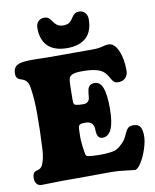

<svg xmlns="http://www.w3.org/2000/svg" viewBox="-102 -1024 907 1124"><g transform="rotate(-10 351.5 -462.0)"><path d="M189.5 -894Q189.5 -918.9 203.1 -933.1Q216.8 -947.3 238.3 -947.3Q254.4 -947.3 264.4 -939.9Q274.4 -932.6 284.7 -916.5Q304.7 -883.3 341.8 -883.3Q363.3 -883.3 376 -891.1Q388.7 -898.9 399.4 -916.5Q408.7 -931.6 419.2 -939.5Q429.7 -947.3 445.3 -947.3Q466.8 -947.3 480.7 -932.9Q494.6 -918.5 494.6 -894Q494.6 -822.3 455.3 -785.4Q416 -748.5 341.8 -748.5Q267.6 -748.5 228.5 -785.4Q189.5 -822.3 189.5 -894ZM182.1 11.7Q160.6 11.7 118.7 12.9Q76.7 14.2 55.7 14.2Q34.7 14.2 25.1 0.5Q15.6 -13.2 15.6 -32.2Q15.6 -51.3 22.2 -61.3Q28.8 -71.3 44.9 -74.7Q67.4 -79.6 76.7 -100.1Q92.3 -135.7 95.2 -189Q101.1 -298.3 101.1 -399.9Q101.1 -489.7 89.8 -560.1Q84.5 -592.3 64.9 -605.5Q58.6 -609.9 45.4 -614.3Q32.2 -618.7 27.3 -622.1Q13.7 -631.8 13.7 -653.3Q13.7 -688.5 37.1 -702.6Q60.5 -716.8 119.6 -716.8Q137.2 -716.8 173.3 -715.8Q209.5 -714.8 224.6 -714.8H481.9Q521.5 -714.8 543.9 -721.4Q566.4 -728 581.5 -728Q616.2 -728 638.2 -679.7Q660.2 -631.3 660.2 -559.1Q660.2 -531.7 644 -515.9Q627.9 -500 602.1 -500Q584 -500 575.7 -507.8Q567.4 -515.6 551.8 -543.5Q540 -563.5 524.4 -575Q508.8 -586.4 481.9 -592.8Q452.6 -600.1 404.3 -600.1Q361.8 -600.1 345.2 -592.3Q328.6 -584.5 324.7 -571.3Q319.3 -554.2 319.3 -449.2Q319.3 -435.1 319.8 -429.4Q320.3 -423.8 323.5 -419.2Q326.7 -414.6 333.5 -412.6Q348.1 -408.7 378.9 -408.7Q395 -408.7 404.8 -418.2Q414.6 -427.7 415.5 -442.4Q417.5 -466.8 420.9 -485.4Q427.7 -519.5 462.9 -519.5Q495.6 -519.5 510.7 -480.7Q525.9 -441.9 525.9 -357.9Q525.9 -195.8 454.1 -195.8Q420.4 -195.8 420.4 -248.5Q420.4 -300.3 369.6 -300.3Q349.1 -300.3 341.1 -297.4Q333 -294.4 329.6 -285.2Q325.7 -274.4 325.7 -223.1Q325.7 -180.7 336.4 -122.1Q337.9 -113.3 341.1 -109.9Q344.2 -106.4 354 -104.5Q375.5 -100.1 424.3 -100.1Q472.7 -100.1 506.8 -107.9Q521.5 -111.3 541 -127Q560.5 -142.6 574.2 -161.6Q581.5 -172.4 591.8 -195.3Q602.1 -218.3 612.3 -227.5Q622.6 -236.8 643.1 -236.8Q673.3 -236.8 684.3 -217.8Q695.3 -198.7 695.3 -164.6Q695.3 -132.3 680.7 -87.4Q666 -42.5 645 -9.8Q624 22.9 607.9 22.9Q602.5 22.9 554.7 16.8Q506.8 10.7 466.8 10.7Q435.5 10.7 382.6 11.2Q329.6 11.7 310.5 11.7Z"/></g></svg>

Font: Cooper* Black
Style: Regular
Weight: 900
Designer: Owen Earl
Foundry: indestructible type*
Version: Version 0.001